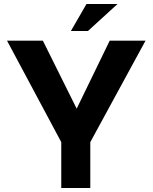

<svg xmlns="http://www.w3.org/2000/svg" viewBox="-20 -939 762 959"><path d="M286 -229 15 -736H194L384 -354L341 -351L528 -736H707L431 -229V0H286ZM567 -919 419 -784H334L412 -919Z"/></svg>

Font: Reem Kufi
Style: Regular
Weight: 400
Designer: Khaled Hosny
Version: Version 1.6